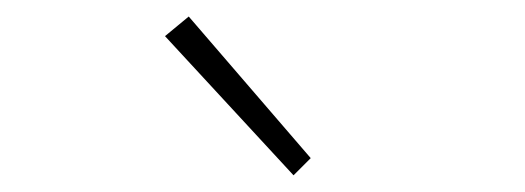

<svg xmlns="http://www.w3.org/2000/svg" viewBox="-20 -840 626 229"><path d="M330.1 -630.9 176.8 -796.9 205.1 -820.3 350.6 -651.4Z"/></svg>

Font: Gen Shin Gothic ExtraLight
Style: Regular
Weight: 100
Designer: [Source Han Sans]
Ryoko NISHIZUKA  (kana & ideographs); Paul D. Hunt (Latin, Greek & Cyrillic); Wenlong ZHANG  (bopomofo
Version: Version 1.002.20150607